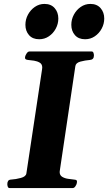

<svg xmlns="http://www.w3.org/2000/svg" viewBox="-20 -954 549 974"><path d="M17.1 -20Q17.1 -29.8 21.2 -36.1Q25.4 -42.5 36.1 -43Q60.1 -44.4 85.7 -51.3Q111.3 -58.1 113.8 -74.2L193.4 -602.5Q194.3 -608.4 194.3 -611.3Q194.3 -628.4 181.9 -636Q169.4 -643.6 152.6 -646.2Q135.7 -648.9 122.1 -649.9Q106.9 -651.4 106.9 -660.2Q106.9 -661.6 107.2 -663.8Q107.4 -666 107.9 -668Q108.9 -673.3 115.2 -683.1Q121.6 -692.9 129.9 -692.9H444.8Q451.7 -692.9 454.1 -686Q456.5 -679.2 456.5 -672.9Q456.5 -651.4 436.5 -649.9Q411.6 -647.9 388.2 -641.6Q364.7 -635.3 362.3 -618.7L283.7 -90.3Q282.7 -83.5 282.7 -81.5Q282.7 -64.9 295.4 -57.1Q308.1 -49.3 325.2 -46.9Q342.3 -44.4 355.5 -43Q363.3 -42.5 366.9 -40.5Q370.6 -38.6 370.6 -32.2Q370.6 -30.8 369.6 -24.9Q369.1 -19.5 363 -9.8Q356.9 0 348.6 0H28.8Q22 0 19.5 -6.8Q17.1 -13.7 17.1 -20ZM411.6 -754.9Q378.4 -754.9 360.1 -775.9Q341.8 -796.9 341.8 -828.1Q341.8 -855.5 354.7 -879.6Q367.7 -903.8 389.6 -918.9Q411.6 -934.1 438.5 -934.1Q471.7 -934.1 490.2 -912.8Q508.8 -891.6 508.8 -859.9Q508.8 -833 495.8 -808.8Q482.9 -784.7 460.9 -769.8Q439 -754.9 411.6 -754.9ZM178.7 -754.9Q145.5 -754.9 127.2 -775.9Q108.9 -796.9 108.9 -828.1Q108.9 -855.5 121.8 -879.6Q134.8 -903.8 156.7 -918.9Q178.7 -934.1 205.6 -934.1Q238.8 -934.1 257.3 -912.8Q275.9 -891.6 275.9 -859.9Q275.9 -833 262.9 -808.8Q250 -784.7 228 -769.8Q206.1 -754.9 178.7 -754.9Z"/></svg>

Font: Gelasio
Style: Bold Italic
Weight: 700
Italic angle: -8.5°
Designer: Eben Sorkin
Foundry: Eben Sorkin
Version: Version 1.008